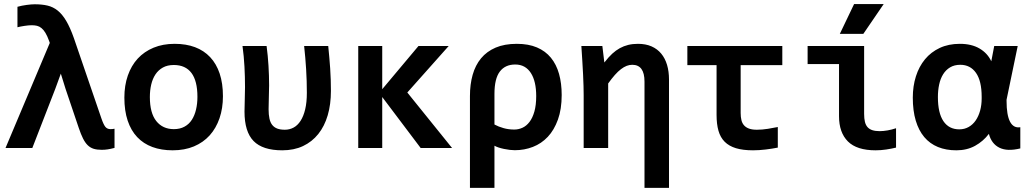

<svg xmlns="http://www.w3.org/2000/svg" viewBox="-20 -720 4988 934"><path d="M218.8 -521Q210 -545.4 200.9 -560.3Q191.9 -575.2 181.6 -583.5Q171.4 -591.8 159.9 -594.5Q148.4 -597.2 134.3 -597.2Q119.6 -597.2 99.9 -594.2Q80.1 -591.3 64.9 -587.4V-687Q85.9 -692.9 109.4 -696Q132.8 -699.2 148.9 -699.2Q183.6 -699.2 210.9 -692.9Q238.3 -686.5 260.7 -668.5Q283.2 -650.4 302.2 -618.2Q321.3 -585.9 339.4 -534.7L473.6 -143.1Q483.9 -113.3 492.9 -102.5Q502 -91.8 517.6 -91.8Q521.5 -91.8 527.3 -92.3Q533.2 -92.8 537.1 -93.8V-0.5Q516.6 4.9 502.9 6.8Q489.3 8.8 474.6 8.8Q451.7 8.8 435.3 3.7Q418.9 -1.5 406.5 -13.7Q394 -25.9 383.8 -46.4Q373.5 -66.9 363.3 -97.2L298.8 -288.1L275.9 -361.8L249 -288.1L137.2 0H6.8L222.2 -511.2Z M1064.5 -252Q1064.5 -193.4 1047.9 -144.8Q1031.2 -96.2 1000 -61.5Q968.8 -26.9 923.3 -7.8Q877.9 11.2 819.8 11.2Q764.6 11.2 721.2 -4.9Q677.7 -21 647.5 -53Q617.2 -85 601.1 -133.1Q585 -181.2 585 -245.1Q585 -304.2 601.8 -352.5Q618.7 -400.9 650.1 -435.1Q681.6 -469.2 727.1 -488Q772.5 -506.8 829.6 -506.8Q885.3 -506.8 928.7 -490.5Q972.2 -474.1 1002.4 -441.9Q1032.7 -409.7 1048.6 -362.1Q1064.5 -314.5 1064.5 -252ZM940.4 -249Q940.4 -326.2 911.4 -365Q882.3 -403.8 825.7 -403.8Q794.4 -403.8 772.5 -391.6Q750.5 -379.4 736.3 -358.2Q722.2 -336.9 715.6 -308.6Q709 -280.3 709 -248Q709 -170.4 740.2 -131.1Q771.5 -91.8 825.7 -91.8Q855.5 -91.8 877.4 -103.8Q899.4 -115.7 913.1 -137Q926.8 -158.2 933.6 -187Q940.4 -215.8 940.4 -249Z M1589.8 -277.8Q1589.8 -212.4 1574.2 -159.2Q1558.6 -106 1528.3 -68.1Q1498 -30.3 1454.1 -9.5Q1410.2 11.2 1353 11.2Q1257.8 11.2 1213.6 -33.9Q1169.4 -79.1 1169.4 -177.2Q1169.4 -207.5 1170.7 -236.8Q1171.9 -266.1 1171.9 -296.4Q1171.9 -345.7 1169.2 -396.2Q1166.5 -446.8 1159.7 -496.1H1276.9Q1283.2 -448.7 1286.1 -400.4Q1289.1 -352.1 1289.1 -304.7Q1289.1 -273.9 1287.8 -245.1Q1286.6 -216.3 1286.6 -188.5Q1286.6 -162.1 1290.8 -143.1Q1294.9 -124 1304.4 -112.1Q1314 -100.1 1328.9 -94.5Q1343.8 -88.9 1365.7 -88.9Q1388.7 -88.9 1408.2 -99.4Q1427.7 -109.9 1442.1 -132.1Q1456.5 -154.3 1464.6 -188.2Q1472.7 -222.2 1472.7 -269Q1472.7 -326.7 1469.2 -382.8Q1465.8 -439 1459.5 -496.1H1576.7Q1582.5 -440.4 1586.2 -387Q1589.8 -333.5 1589.8 -277.8Z M2026.4 0 1839.4 -248V0H1722.7V-496.1H1839.4V-286.1L2015.6 -496.1H2162.6L1961.4 -270L2179.2 0Z M2712.4 -257.8Q2712.4 -189 2694.1 -138.2Q2675.8 -87.4 2644.8 -54.4Q2613.8 -21.5 2572.3 -5.4Q2530.8 10.7 2484.4 10.7Q2461.9 10.7 2431.4 4.4Q2400.9 -2 2385.3 -11.2V193.8H2266.1V-252.9Q2266.1 -309.6 2279.3 -356.2Q2292.5 -402.8 2320.1 -436.3Q2347.7 -469.7 2390.9 -488.3Q2434.1 -506.8 2494.1 -506.8Q2550.8 -506.8 2592 -489.3Q2633.3 -471.7 2659.9 -439.2Q2686.5 -406.7 2699.5 -360.6Q2712.4 -314.5 2712.4 -257.8ZM2588.4 -252.9Q2588.4 -288.1 2582 -316.2Q2575.7 -344.2 2562.7 -364.5Q2549.8 -384.8 2530.8 -395.5Q2511.7 -406.2 2486.3 -406.2Q2437.5 -406.2 2411.4 -371.8Q2385.3 -337.4 2385.3 -263.2V-114.3Q2405.3 -103.5 2429.7 -96.7Q2454.1 -89.8 2481.9 -89.8Q2502.4 -89.8 2521.7 -98.6Q2541 -107.4 2555.9 -127Q2570.8 -146.5 2579.6 -177.5Q2588.4 -208.5 2588.4 -252.9Z M3115.2 193.8V-323.2Q3115.2 -404.8 3055.7 -404.8Q3042 -404.8 3028.6 -399.7Q3015.1 -394.5 3000.7 -383.5Q2986.3 -372.6 2970.9 -355.2Q2955.6 -337.9 2938.5 -314V0H2819.3V-257.3Q2819.3 -276.4 2818.6 -302Q2817.9 -327.6 2816.4 -358.4Q2814.9 -389.2 2812.7 -424.1Q2810.5 -459 2808.1 -496.1H2910.2L2919.9 -416Q2940.9 -442.9 2958.5 -459Q2976.1 -475.1 2995.1 -485.6Q3014.2 -496.1 3035.9 -501.5Q3057.6 -506.8 3083.5 -506.8Q3121.1 -506.8 3149.4 -494.4Q3177.7 -481.9 3196.5 -459.2Q3215.3 -436.5 3224.9 -404.5Q3234.4 -372.6 3234.4 -333V193.8Z M3763.7 -2Q3736.8 3.4 3704.6 7.3Q3672.4 11.2 3643.1 11.2Q3594.2 11.2 3560.3 1Q3526.4 -9.3 3505.4 -30.3Q3484.4 -51.3 3475.1 -83.7Q3465.8 -116.2 3465.8 -161.1V-403.3H3323.7V-496.1H3785.6V-403.3H3583V-169.9Q3583 -150.9 3586.7 -135.7Q3590.3 -120.6 3599.4 -110.4Q3608.4 -100.1 3623.5 -94.5Q3638.7 -88.9 3661.6 -88.9Q3687.5 -88.9 3715.1 -93.3Q3742.7 -97.7 3763.7 -102.1Z M4338.9 -2Q4316.9 3.4 4291 7.3Q4265.1 11.2 4239.7 11.2Q4147.9 11.2 4104.7 -32Q4061.5 -75.2 4061.5 -154.8V-408.2H3908.7V-496.1H4183.6V-166Q4183.6 -143.1 4187.5 -127.2Q4191.4 -111.3 4200.4 -101.3Q4209.5 -91.3 4223.9 -86.7Q4238.3 -82 4258.8 -82Q4277.3 -82 4298.1 -85.7Q4318.8 -89.4 4338.9 -96.2ZM4179.7 -555.2H4065.4L4134.8 -700.2H4278.8ZM3848.6 -496.1Z M4790.5 -68.8Q4763.2 -32.7 4723.4 -10.7Q4683.6 11.2 4632.3 11.2Q4582 11.2 4542.7 -4.9Q4503.4 -21 4476.3 -53Q4449.2 -85 4434.8 -133.1Q4420.4 -181.2 4420.4 -245.1Q4420.4 -300.8 4435.5 -348.6Q4450.7 -396.5 4479.7 -431.6Q4508.8 -466.8 4551.5 -486.8Q4594.2 -506.8 4649.4 -506.8Q4706.1 -506.8 4744.9 -484.1Q4783.7 -461.4 4802.2 -421.9L4816.4 -496.1H4930.7L4876.5 -234.9V-229Q4876.5 -160.6 4893.3 -128.2Q4910.2 -95.7 4943.4 -101.1V2Q4879.9 17.6 4841.6 -1.5Q4803.2 -20.5 4790.5 -68.8ZM4755.4 -249Q4755.4 -326.2 4727.8 -365.5Q4700.2 -404.8 4651.4 -404.8Q4622.6 -404.8 4601.8 -392.3Q4581.1 -379.9 4567.9 -358.6Q4554.7 -337.4 4548.6 -308.8Q4542.5 -280.3 4542.5 -248Q4542.5 -170.4 4569.3 -130.6Q4596.2 -90.8 4646.5 -90.8Q4671.9 -90.8 4692.1 -102.3Q4712.4 -113.8 4726.3 -134Q4740.2 -154.3 4747.8 -181.6Q4755.4 -209 4755.4 -241.2Z"/></svg>

Font: Code New Roman
Style: Bold
Weight: 700
Monospace: yes
Designer: Sam Radian
Foundry: Code New Roman
Version: Version 1.508 October 19, 2014